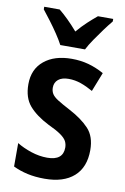

<svg xmlns="http://www.w3.org/2000/svg" viewBox="-88 -818 575 880"><g transform="rotate(10 200.0 -378.0)"><path d="M367 -155Q367 -75 319 -32.5Q271 10 183 10Q139 10 103 2Q67 -6 36 -21V-130Q65 -112 103 -99.5Q141 -87 178 -87Q252 -87 252 -147Q252 -163 245 -176.5Q238 -190 217.5 -204.5Q197 -219 158 -237Q99 -267 67 -304Q35 -341 35 -404Q35 -474 83 -513.5Q131 -553 211 -553Q253 -553 289.5 -543Q326 -533 362 -513L327 -424Q299 -440 271 -450Q243 -460 213 -460Q182 -460 165 -446Q148 -432 148 -408Q148 -392 155.5 -379.5Q163 -367 183.5 -354Q204 -341 242 -321Q299 -291 333 -255Q367 -219 367 -155ZM148 -606Q137 -627 119 -654Q101 -681 81 -707.5Q61 -734 45 -754V-766H117Q159 -732 205 -679Q229 -707 250.5 -727Q272 -747 295 -766H366V-754Q350 -735 330.5 -708.5Q311 -682 292.5 -655Q274 -628 263 -606Z"/></g></svg>

Font: Noto Sans Condensed SemiBold
Style: Regular
Weight: 600
Width: 3
Designer: Monotype Design Team
Foundry: Monotype Imaging Inc.
Version: Version 2.013; ttfautohint (v1.8.4.7-5d5b)